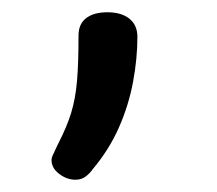

<svg xmlns="http://www.w3.org/2000/svg" viewBox="-20 -104 353 313"><path d="M103 189Q89 189 76.5 179.5Q64 170 64 157Q64 153 67 147Q70 141 74 132Q89 103 96 80Q103 57 105.5 28.5Q108 0 108 -46Q108 -65 120.5 -74.5Q133 -84 155 -84Q178 -84 191 -73.5Q204 -63 204 -44Q204 -9 197 29Q190 67 174 103.5Q158 140 131 172Q127 178 120 183.5Q113 189 103 189Z"/></svg>

Font: Playwrite IT Moderna
Style: Regular
Weight: 400
Designer: Veronika Burian, José Scaglione
Foundry: TypeTogether
Version: Version 1.002